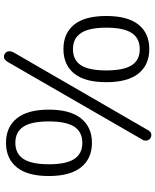

<svg xmlns="http://www.w3.org/2000/svg" viewBox="72 -834 779 963"><g transform="rotate(-90 461.5 -352.5)"><path d="M777.6 -81.5Q804.2 -122.1 804.2 -208.5Q804.2 -294.9 777.6 -335.4Q751 -376 696.3 -376Q641.6 -376 615.7 -335.9Q589.8 -295.9 589.8 -209Q589.8 -122.1 615.7 -81.5Q641.6 -41 696.3 -41Q751 -41 777.6 -81.5ZM574.5 -47.1Q530.8 -101.1 530.8 -209Q530.8 -316.9 574.5 -370.4Q618.2 -423.8 697 -423.8Q775.9 -423.8 819.3 -370.4Q862.8 -316.9 862.8 -209Q862.8 -101.1 819.3 -47.1Q775.9 6.8 697 6.8Q618.2 6.8 574.5 -47.1ZM307.6 -369.6Q334 -410.2 334 -497.1Q334 -584 307.6 -624.5Q281.2 -665 226.6 -665Q171.9 -665 145.5 -624Q119.1 -583 119.1 -496.6Q119.1 -410.2 145.5 -369.6Q171.9 -329.1 226.6 -329.1Q281.2 -329.1 307.6 -369.6ZM104 -335.4Q60.1 -390.1 60.1 -497.1Q60.1 -604 104 -658Q147.9 -711.9 226.6 -711.9Q305.2 -711.9 349.1 -658Q393.1 -604 393.1 -497.1Q393.1 -390.1 349.1 -335.4Q305.2 -280.8 226.6 -280.8Q147.9 -280.8 104 -335.4ZM243.2 -28.8 632.8 -704.1Q644.5 -722.2 657.2 -722.2Q669.9 -722.2 678 -714.1Q686 -706.1 686 -695.3Q686 -684.6 681.2 -675.8L291 -1Q281.2 17.1 267.6 17.1Q253.9 17.1 245.8 9Q237.8 1 237.8 -10.7Q237.8 -22.5 243.2 -28.8Z"/></g></svg>

Font: Nunito-Light
Style: Regular
Weight: 300
Designer: Vernon Adams
Foundry: newtypography
Version: Version 3.000